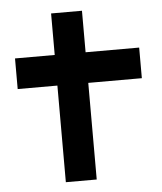

<svg xmlns="http://www.w3.org/2000/svg" viewBox="-49 -695 622 739"><g transform="rotate(-5 262.0 -326.0)"><path d="M502 -373.3H295V0H175.7V-373.3H22.3V-491.6H175.7V-652H295V-491.6H502Z"/></g></svg>

Font: AKL FREE 001
Style: Regular
Weight: 400
Designer: AKL
Foundry: AKL
Version: Version 1.00;August 10, 2024;FontCreator 13.0.0.2630 64-bit